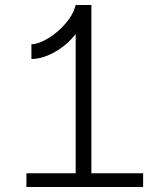

<svg xmlns="http://www.w3.org/2000/svg" viewBox="-20 -750 660 770"><path d="M283.5 -730H336.5Q327 -670 289 -620.2Q251 -570.5 200.8 -542Q150.5 -513.5 106 -513.5V-572.5Q133 -572.5 171.8 -595.5Q210.5 -618.5 242.2 -655Q274 -691.5 283.5 -730ZM283.5 0V-730H346.5V0ZM86 -55H554V0H86Z"/></svg>

Font: Monaspace Neon Var
Style: Regular
Weight: 400
Designer: Riley Cran and the Lettermatic Team
Version: Version 1.000 (Monaspace Neon Var)